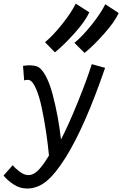

<svg xmlns="http://www.w3.org/2000/svg" viewBox="-72 -866 681 1069"><path d="M342.3 -627.4Q385.7 -662.6 437.3 -726.8Q488.8 -791 514.2 -842.3L588.9 -793.5Q566.9 -744.6 507.3 -677.7Q447.8 -610.8 398.9 -571.3ZM178.7 -630.9Q221.7 -666 273.2 -730.5Q324.7 -794.9 349.6 -845.7L425.3 -797.4Q403.3 -748.5 343.3 -681.4Q283.2 -614.3 233.9 -574.7ZM-1 53.7Q12.7 71.3 37.8 90.1Q63 108.9 86.4 108.9Q103 108.9 119.9 98.6Q136.7 88.4 152.6 69.1Q168.5 49.8 178 35.6Q187.5 21.5 200.7 0Q194.8 -62 185.1 -127.9Q175.3 -193.8 161.4 -261.5Q147.5 -329.1 127.9 -373.5Q108.4 -418 87.4 -420.9Q86.4 -420.9 84.7 -421.1Q83 -421.4 82 -421.4Q66.4 -421.4 62.5 -417.5L56.2 -499.5Q79.6 -502.4 93.8 -502.4Q110.4 -502.4 128.4 -498Q155.8 -491.2 180.2 -447.5Q204.6 -403.8 221.4 -339.1Q238.3 -274.4 249.5 -212.4Q260.7 -150.4 267.6 -89.4Q309.1 -168.9 360.6 -295.9Q412.1 -422.9 439 -508.8L513.2 -488.3Q399.9 -158.2 292 13.2Q234.4 104.5 185.3 144Q136.2 183.6 78.1 183.6Q38.1 183.6 3.4 160.6Q-31.2 137.7 -52.2 111.3Z"/></svg>

Font: Fantasque Sans Mono
Style: Italic
Weight: 400
Italic angle: -11°
Monospace: yes
Designer: Jany Belluz
Version: Version 1.8.0 ; ttfautohint (v1.8.2)